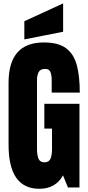

<svg xmlns="http://www.w3.org/2000/svg" viewBox="-20 -1121 525 1148"><path d="M215.3 7.8Q31.2 7.8 31.2 -255.9V-626.5Q31.2 -867.2 242.2 -867.2Q329.1 -867.2 375.5 -832.3Q421.9 -797.4 439.5 -730.5Q457 -663.6 457 -567.4H289.1V-643.6Q289.1 -671.4 281.5 -690.2Q273.9 -709 250 -709Q220.2 -709 210.7 -689Q201.2 -668.9 201.2 -645V-228.5Q201.2 -193.8 210.2 -172.1Q219.2 -150.4 245.6 -150.4Q272.9 -150.4 282 -172.1Q291 -193.8 291 -229.5V-352.1H245.1V-500.5H455.1V0H386.2L356.9 -72.3Q312 7.8 215.3 7.8ZM125.5 -885.3V-994.1L357.4 -1100.6V-931.2Z"/></svg>

Font: webenart
Style: Regular
Weight: 400
Designer: Vernon Adams
Foundry: Vernon Adams
Version: Version 2.116; ttfautohint (v1.8.3)